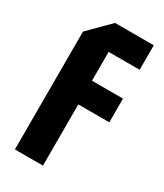

<svg xmlns="http://www.w3.org/2000/svg" viewBox="-178 -771 719 842"><g transform="rotate(30 181.5 -350.0)"><path d="M44 0V-597L147 -700H343V-576H186V-430H343V-310H186V0Z"/></g></svg>

Font: Tektur SemiCondensed SemiBold
Style: Regular
Weight: 600
Width: 4
Designer: Adam Jagosz
Foundry: Adam Jagosz
Version: Version 1.005;gftools[0.9.30]